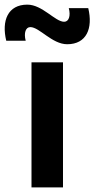

<svg xmlns="http://www.w3.org/2000/svg" viewBox="-56 -809 407 829"><path d="M234 -618C318 -618 346 -687 325 -774H241C250 -740 241 -715 221 -715C182 -715 127 -789 62 -789C-22 -789 -50 -720 -29 -633H55C46 -667 55 -692 75 -692C114 -692 169 -618 234 -618ZM216 0V-540H80V0Z"/></svg>

Font: Manrope ExtraBold
Style: Regular
Weight: 800
Designer: Mikhail Sharanda
Foundry: Mikhail Sharanda
Version: Version 4.505